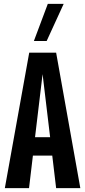

<svg xmlns="http://www.w3.org/2000/svg" viewBox="-20 -972 440 992"><path d="M270 -700 395 0H270L250 -168H150L130 0H5L131 -700ZM155 -760 227 -952H309L221 -760ZM161 -263H239L200 -589Z"/></svg>

Font: Gully ECD Medium
Style: Regular
Weight: 500
Width: 2
Designer: jaikishan Patel
Foundry: MagicType
Version: Version 1.000;Glyphs 3.2 (3242)